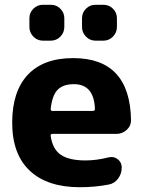

<svg xmlns="http://www.w3.org/2000/svg" viewBox="-20 -773 604 803"><path d="M289 -421Q244 -421 221 -397.5Q198 -374 192 -317Q192 -309 199 -309H368Q377 -309 377 -318Q373 -421 289 -421ZM314 10Q178 10 104.5 -59Q31 -128 31 -260Q31 -391 96.5 -460.5Q162 -530 286 -530Q524 -530 528 -270Q528 -246 509.5 -229.5Q491 -213 467 -213H200Q190 -213 192 -204Q200 -149 234.5 -125.5Q269 -102 338 -102Q383 -102 435 -115Q456 -120 472.5 -107Q489 -94 489 -73V-71Q489 -46 473.5 -25.5Q458 -5 434 -1Q376 10 314 10ZM413 -753Q436 -753 452.5 -736.5Q469 -720 469 -697V-660Q469 -637 452.5 -620Q436 -603 413 -603H379Q356 -603 339.5 -620Q323 -637 323 -660V-697Q323 -720 339.5 -736.5Q356 -753 379 -753ZM159 -753H193Q216 -753 232.5 -736.5Q249 -720 249 -697V-660Q249 -637 232.5 -620Q216 -603 193 -603H159Q136 -603 119.5 -620Q103 -637 103 -660V-697Q103 -720 119.5 -736.5Q136 -753 159 -753Z"/></svg>

Font: Rounded Mplus 1c ExtraBold
Style: Regular
Weight: 800
Version: Version 1.059.20150529